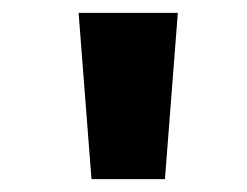

<svg xmlns="http://www.w3.org/2000/svg" viewBox="-20 -749 384 298"><path d="M122 -471H236L256 -729H102Z"/></svg>

Font: Noto Sans Devanagari UI ExtraBold
Style: Regular
Weight: 800
Designer: Jelle Bosma - Monotype Design Team
Foundry: Monotype Imaging Inc.
Version: Version 2.003